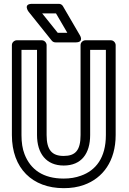

<svg xmlns="http://www.w3.org/2000/svg" viewBox="-20 -946 670 1001"><path d="M312 -83C404 -83 450 -145 450 -242V-686H532V-242C532 -123 479 -57 402 -30C375 -20 345 -15 312 -15C205 -15 139 -62 108 -142C97 -170 92 -203 92 -242V-686H173V-242C173 -146 221 -83 312 -83ZM312 35C350 35 385 30 418 18C516 -17 583 -106 583 -242V-711C583 -722 573 -736 558 -736H425C414 -736 400 -726 400 -711V-242C400 -162 373 -133 312 -133C252 -133 223 -163 223 -242V-711C223 -722 213 -736 198 -736H67C56 -736 42 -726 42 -711V-242C42 -68 149 35 312 35ZM331 -775H281L200 -876H272ZM374 -725C421 -725 396 -763 396 -763L308 -914C304 -921 296 -926 287 -926H148C98 -926 129 -885 129 -885L250 -734C255 -728 262 -725 270 -725Z"/></svg>

Font: Asimov
Style: NarOu
Weight: 500
Designer: Google
Version: Version 2.000980; 2014